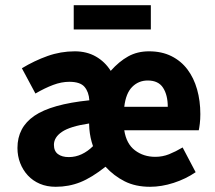

<svg xmlns="http://www.w3.org/2000/svg" viewBox="-20 -705 826 737"><path d="M194 12Q160 12 133 0.5Q106 -11 87 -31.5Q68 -52 57.5 -79Q47 -106 47 -137Q47 -216 112 -260.5Q177 -305 323 -320Q321 -352 304.5 -371.5Q288 -391 246 -391Q216 -391 184 -379Q152 -367 116 -346L64 -443Q112 -472 162.5 -490Q213 -508 267 -508Q313 -508 348 -488Q383 -468 405 -433Q437 -469 472 -488.5Q507 -508 552 -508Q601 -508 638 -489.5Q675 -471 699.5 -438.5Q724 -406 736.5 -362Q749 -318 749 -267Q749 -247 747 -230.5Q745 -214 743 -205H457Q465 -153 498 -128Q531 -103 576 -103Q604 -103 629 -113Q654 -123 681 -139L731 -44Q693 -18 646.5 -3Q600 12 556 12Q500 12 458.5 -9Q417 -30 385 -65Q332 -23 288 -5.5Q244 12 194 12ZM244 -102Q270 -102 293.5 -113Q317 -124 337 -144Q326 -175 323 -210L322 -231Q249 -220 218 -199Q187 -178 187 -149Q187 -125 202.5 -113.5Q218 -102 244 -102ZM457 -295H624Q624 -340 606 -368Q588 -396 547 -396Q512 -396 487.5 -371.5Q463 -347 457 -295ZM263 -592V-685H559V-592Z"/></svg>

Font: Font
Style: ¶
Weight: 700
Designer: Paul D. Hunt
Foundry: Adobe Systems Incorporated
Version: Version 3.000